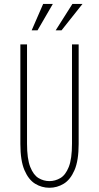

<svg xmlns="http://www.w3.org/2000/svg" viewBox="-20 -920 490 952"><path d="M225 11Q187 11 154.2 -9Q121.5 -29 101.2 -76.5Q81 -124 81 -206V-700H114V-208Q114 -132.5 130 -92.2Q146 -52 171.2 -37Q196.5 -22 225 -22Q253.5 -22 279.2 -37Q305 -52 321 -92.2Q337 -132.5 337 -208V-700H370V-206Q370 -124 349.5 -76.5Q329 -29 296 -9Q263 11 225 11ZM256 -769.5 339 -900.5H389L285 -769.5ZM137 -769.5 194 -900.5H242L166 -769.5Z"/></svg>

Font: Trispace Condensed Thin
Style: Regular
Weight: 100
Width: 3
Designer: Tyler Finck
Foundry: Etcetera Type Company
Version: Version 1.210; ttfautohint (v1.8.3)